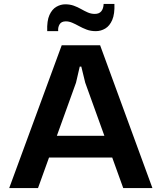

<svg xmlns="http://www.w3.org/2000/svg" viewBox="-20 -960 826 980"><path d="M27 0 295 -729H491L758 0H609L415 -538L395 -620H387L368 -538L174 0ZM216 -156 254 -267H530L568 -156ZM469 -801Q443 -801 422 -809Q401 -817 383 -827Q365 -837 348.5 -844Q332 -851 316 -851Q293 -851 284 -835.5Q275 -820 277 -801H221Q219 -854 232.5 -883.5Q246 -913 268 -925.5Q290 -938 313 -938Q337 -938 356.5 -931Q376 -924 393.5 -914Q411 -904 428 -896.5Q445 -889 464 -889Q486 -889 497 -902.5Q508 -916 509 -940H564Q566 -889 553 -858.5Q540 -828 517.5 -814.5Q495 -801 469 -801Z"/></svg>

Font: Hubot Sans SemiBold
Style: Regular
Weight: 600
Designer: Deni Anggara
Foundry: GitHub, Inc., Subsidiary of Microsoft Corporation
Version: Version 2.000